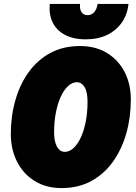

<svg xmlns="http://www.w3.org/2000/svg" viewBox="-20 -944 690 976"><path d="M293 12Q214 12 156 -24Q98 -60 66.5 -122.5Q35 -185 35 -263Q35 -353 58 -434Q81 -515 125.5 -577Q170 -639 235.5 -674.5Q301 -710 387 -710Q466 -710 524 -674.5Q582 -639 613.5 -578Q645 -517 645 -438Q645 -347 622 -266Q599 -185 554.5 -122.5Q510 -60 444.5 -24Q379 12 293 12ZM309 -172Q333 -172 354 -191.5Q375 -211 391 -245.5Q407 -280 416 -326.5Q425 -373 425 -426Q425 -476 410 -501Q395 -526 371 -526Q347 -526 326 -506.5Q305 -487 289 -452.5Q273 -418 264 -371.5Q255 -325 255 -272Q255 -239 262 -217Q269 -195 281 -183.5Q293 -172 309 -172ZM416 -744Q353 -744 310 -767Q267 -790 247.5 -830.5Q228 -871 233 -924H387Q384 -899 394 -883Q404 -867 425 -867Q446 -867 459.5 -883Q473 -899 476 -924H633Q628 -871 600 -830.5Q572 -790 525.5 -767Q479 -744 416 -744Z"/></svg>

Font: Azeret Mono Thin Black
Style: Italic
Weight: 900
Italic angle: -12°
Version: Version 1.002